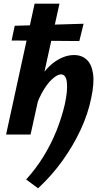

<svg xmlns="http://www.w3.org/2000/svg" viewBox="-20 -731 542 1043"><path d="M187 292 122 244Q175 186 216.5 118.5Q258 51 287 -21.5Q316 -94 332 -164Q348 -237 343.5 -282Q339 -327 311 -327Q292 -327 263 -301Q234 -275 205 -221.5Q176 -168 158 -86L108 -109Q143 -224 188 -295Q233 -366 283 -399Q333 -432 382 -432Q424 -432 451 -407Q478 -382 485.5 -330Q493 -278 475 -196Q458 -112 418 -26Q378 60 320 141Q262 222 187 292ZM13 0 168 -711H303L146 0ZM43 -511 60 -591 434 -602 411 -508Z"/></svg>

Font: Ysabeau Office ExtraBold
Style: Italic
Weight: 800
Italic angle: -12°
Designer: Christian Thalmann (Catharsis Fonts)
Version: Version 2.001;gftools[0.9.30]; featfreeze: tnum,lnum,ss02